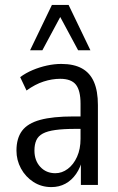

<svg xmlns="http://www.w3.org/2000/svg" viewBox="-20 -757 483 786"><path d="M190.4 8.9Q149.3 8.9 116.7 -12.2Q84.2 -33.3 65.8 -67.4Q47.4 -101.4 47.4 -140.5Q47.4 -191 70.4 -221.7Q93.5 -252.4 144.7 -266.3Q195.8 -280.3 280.7 -280.3H320.3V-229.4H288.1Q238.9 -229.4 206.5 -224.8Q174.1 -220.3 155.4 -210.3Q136.7 -200.3 128.8 -183Q121 -165.7 121 -140.9Q121 -99.7 145 -73.8Q169 -47.9 206.7 -47.9Q233.8 -47.9 257.4 -65.6Q281.1 -83.3 295.4 -115.1Q309.7 -146.8 309.7 -188.8V-332.5Q309.7 -386.4 290.7 -410.4Q271.7 -434.4 226.4 -434.4Q193.1 -434.4 158.5 -423.2Q123.9 -412.1 88.6 -386.5L62.6 -441.3Q86 -458.6 114 -470.3Q142 -482.1 172.2 -488.7Q202.4 -495.3 230.8 -495.3Q282.6 -495.3 315.7 -476.8Q348.9 -458.3 364.8 -421.2Q380.8 -384.2 380.8 -327V0H311.1V-108.8H318.5Q310.2 -72 291.8 -45.4Q273.5 -18.9 247.8 -5Q222.1 8.9 190.4 8.9ZM103.2 -551.3 192.5 -736.8H260.8L350.1 -551.3H299.8L226.6 -687.4L153.5 -551.3Z"/></svg>

Font: Nunito Sans 12pt ExtraLight Condensed
Style: Regular
Weight: 200
Width: 3
Version: Version 3.101;gftools[0.9.27]